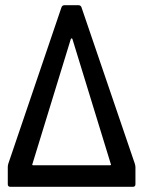

<svg xmlns="http://www.w3.org/2000/svg" viewBox="-20 -720 551 740"><path d="M20 0Q10 0 10 -10V-77Q10 -81 12 -89L217 -692Q220 -700 229 -700H282Q291 -700 294 -692L500 -88Q502 -80 502 -76V-10Q502 0 492 0ZM105 -88Q102 -83 109 -83H403Q410 -83 407 -88L259 -570Q258 -572 256 -572Q254 -572 253 -570Z"/></svg>

Font: Barlow Condensed Medium
Style: Regular
Weight: 500
Width: 3
Designer: Jeremy Tribby
Foundry: Tribby Type
Version: Version 1.422;hotconv 1.0.109;makeotfexe 2.5.65596